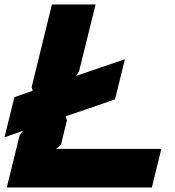

<svg xmlns="http://www.w3.org/2000/svg" viewBox="-35 -830 776 850"><path d="M679.2 -170.9 637.2 0H-4.9L51.8 -231L66.9 -251L-15.1 -222.2L28.8 -399.9L109.9 -428.2L105 -443.8L194.8 -810.1H388.2L314.9 -514.2L301.8 -494.1L518.1 -567.9L474.1 -390.1L255.9 -314.9L261.2 -296.9L234.9 -189L212.9 -170.9Z"/></svg>

Font: Sinkin Sans 800 Black Italic
Style: Regular
Weight: 900
Italic angle: -112°
Designer: Keith Bates
Foundry: K-Type
Version: Sinkin Sans (version 1.0)  by Keith Bates   •   © 2014   www